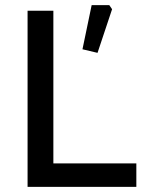

<svg xmlns="http://www.w3.org/2000/svg" viewBox="-20 -732 578 752"><path d="M88 0V-690H189V-92H514V0ZM303 -539 339 -712H408L419 -696L362 -525Z"/></svg>

Font: Oxanium ExtraLight Medium
Style: Regular
Weight: 500
Version: Version 2.000